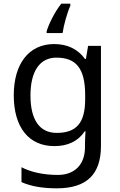

<svg xmlns="http://www.w3.org/2000/svg" viewBox="-20 -786 655 1046"><path d="M363 -754V-766H314C278 -722 244 -651 234 -615V-606H321C327 -649 347 -720 363 -754ZM275 -546C137 -546 55 -438 55 -267C55 -92 137 10 276 10C349 10 405 -16 442 -71H446C445 -59 443 -21 443 -5V16C443 110 387 167 295 167C218 167 148 152 97 125V206C148 229 212 240 290 240C454 240 530 162 530 9V-536H460L448 -465H443C403 -520 345 -546 275 -546ZM287 -472C395 -472 444 -413 444 -267V-246C444 -117 397 -62 289 -62C195 -62 146 -134 146 -266C146 -398 197 -472 287 -472Z"/></svg>

Font: Noto Sans Psalter Pahlavi
Style: Regular
Weight: 400
Designer: Monotype Design Team
Foundry: Monotype Imaging Inc.
Version: Version 2.002